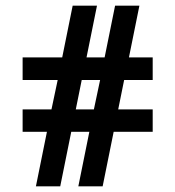

<svg xmlns="http://www.w3.org/2000/svg" viewBox="-20 -659 620 679"><path d="M520 -193V-272H398L419 -376H520V-456H436L473 -639H387L350 -456H286L323 -639H237L200 -456H60V-376H184L162 -272H60V-193H146L107 0H193L232 -193H296L257 0H343L382 -193ZM334 -376 312 -272H248L269 -376Z"/></svg>

Font: Play
Style: Bold
Weight: 700
Designer: Jonas Hecksher
Foundry: Jonas Hecksher, Playtypeª, e-types AS
Version: Version 1.002